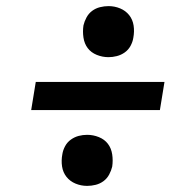

<svg xmlns="http://www.w3.org/2000/svg" viewBox="-20 -654 640 628"><path d="M335 -467Q315 -467 296.5 -474.5Q278 -482 267 -496.5Q256 -511 253 -531Q250 -551 253 -571Q256 -584 263 -597Q270 -610 281.5 -618.5Q293 -627 307 -630.5Q321 -634 335 -634Q355 -634 373 -626.5Q391 -619 402.5 -604.5Q414 -590 417 -570.5Q420 -551 416 -530Q414 -517 407 -504Q400 -491 388 -482.5Q376 -474 362 -470.5Q348 -467 335 -467ZM82 -294 97 -386H518L503 -294ZM265 -46Q245 -46 227 -53.5Q209 -61 197.5 -75.5Q186 -90 183 -109.5Q180 -129 184 -150Q186 -163 193 -176Q200 -189 212 -197.5Q224 -206 237.5 -209.5Q251 -213 265 -213Q285 -213 303.5 -205.5Q322 -198 333 -183.5Q344 -169 347 -149Q350 -129 347 -109Q344 -96 337 -83Q330 -70 318.5 -61.5Q307 -53 293 -49.5Q279 -46 265 -46Z"/></svg>

Font: Iosevka Slab Semibold Extended
Style: Italic
Weight: 600
Width: 7
Italic angle: -9°
Monospace: yes
Designer: Belleve Invis
Foundry: Belleve Invis
Version: Version 11.1.0; ttfautohint (v1.8.3)